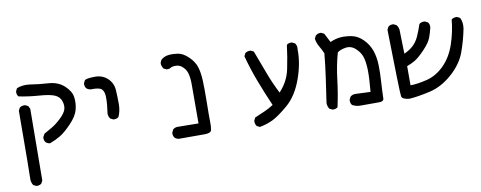

<svg xmlns="http://www.w3.org/2000/svg" viewBox="-61 -721 3166 1263"><g transform="rotate(-10 1522.5 -89.5)"><path d="M95.7 259.8 76.2 250Q62.5 228.5 64.5 201.2Q66.4 173.8 68.4 -247.1L78.1 -266.6Q93.8 -278.3 115.2 -276.4L134.8 -266.6L144.5 -247.1L140.6 230.5L130.9 250Q117.2 261.7 95.7 259.8ZM233.4 -1Q217.8 -2.9 206.1 -12.7Q194.3 -26.4 196.3 -47.9L208 -69.3Q235.4 -85 262.7 -100.6Q290 -116.2 323.2 -147.5Q356.4 -178.7 364.3 -204.1Q372.1 -229.5 361.8 -259.8Q351.6 -290 319.8 -303.7Q288.1 -317.4 218.3 -322.3Q148.4 -327.1 82 -340.8Q70.3 -354.5 72.3 -376L82 -395.5Q119.1 -411.1 167 -405.3Q227.5 -395.5 291 -391.6Q354.5 -387.7 395.5 -350.6Q436.5 -313.5 442.4 -272.5Q448.2 -231.4 437.5 -189.5Q426.8 -147.5 381.8 -100.6Q336.9 -53.7 303.7 -34.2Q270.5 -14.6 233.4 -1Z M670.9 -83 651.4 -92.8Q639.6 -108.4 639.6 -127.9Q643.6 -155.3 646.5 -183.6Q649.4 -211.9 648.4 -242.2Q647.5 -272.5 632.3 -289.1Q617.2 -305.7 558.6 -303.7Q543 -305.7 531.2 -315.4Q519.5 -329.1 521.5 -350.6L531.2 -370.1Q543 -379.9 596.2 -380.9Q649.4 -381.8 683.6 -349.6Q717.8 -317.4 720.7 -270.5Q723.6 -223.6 723.6 -176.8Q723.6 -129.9 706.1 -92.8Q692.4 -81.1 670.9 -83Z M1074.2 117.2Q1058.6 115.2 1046.9 105.5Q1035.2 91.8 1037.1 70.3L1046.9 49.8Q1058.6 40 1074.2 38.1L1217.8 40Q1218.8 -187.5 1218.3 -228Q1217.8 -268.6 1209 -297.9Q1200.2 -327.1 1174.3 -346.7Q1148.4 -366.2 1107.4 -356.4Q1093.8 -344.7 1072.3 -346.7L1052.7 -356.4Q1043 -372.1 1041 -389.6Q1043 -405.3 1052.7 -417Q1074.2 -434.6 1101.6 -437.5Q1128.9 -440.4 1163.1 -435.5Q1197.3 -430.7 1232.9 -396.5Q1268.6 -362.3 1280.3 -324.2Q1292 -286.1 1294.4 -232.9Q1296.9 -179.7 1295.4 -86.4Q1293.9 6.8 1294.9 41.5Q1295.9 76.2 1291.5 96.7Q1287.1 117.2 1246.6 117.2Q1206.1 117.2 1074.2 117.2Z M1611.3 132.8 1591.8 123Q1580.1 107.4 1582 85.9L1591.8 66.4Q1623 52.7 1656.2 38.6Q1689.5 24.4 1718.8 4.9Q1679.7 -85 1647.5 -169.9Q1615.2 -254.9 1591.8 -342.8L1601.6 -362.3Q1617.2 -374 1638.7 -372.1L1658.2 -362.3Q1687.5 -286.1 1714.4 -212.9Q1741.2 -139.6 1778.3 -67.4Q1836.9 -129.9 1853.5 -209Q1870.1 -288.1 1879.9 -368.2Q1893.6 -379.9 1915 -377.9L1934.6 -368.2Q1948.2 -350.6 1944.3 -327.1Q1946.3 -233.4 1908.7 -129.9Q1871.1 -26.4 1805.2 29.8Q1739.3 85.9 1697.8 105.5Q1656.2 125 1611.3 132.8Z M2295.9 109.4Q2260.7 111.3 2233.4 95.7Q2221.7 82 2223.6 59.6L2233.4 40Q2249 26.4 2272.5 28.3L2368.2 32.2Q2377 -63.5 2375.5 -114.3Q2374 -165 2364.3 -198.2Q2354.5 -231.4 2324.2 -259.8Q2293.9 -288.1 2256.8 -282.2Q2219.7 -276.4 2201.2 -260.7Q2177.7 -176.8 2167 -85.9Q2156.2 4.9 2136.7 93.8Q2123 105.5 2101.6 103.5L2082 93.8Q2070.3 76.2 2070.3 53.7Q2082 -26.4 2093.8 -107.4Q2105.5 -188.5 2113.3 -270.5Q2101.6 -297.9 2086.9 -322.3Q2072.3 -346.7 2068.4 -376L2078.1 -395.5Q2093.8 -409.2 2115.2 -407.2L2134.8 -397.5L2166 -336.9Q2201.2 -352.5 2234.9 -355.5Q2268.6 -358.4 2309.6 -350.6Q2350.6 -342.8 2384.8 -308.6Q2418.9 -274.4 2434.6 -229.5Q2450.2 -184.6 2451.2 -128.9Q2452.1 -73.2 2449.2 -34.2Q2446.3 4.9 2445.3 37.1Q2444.3 69.3 2443.4 90.3Q2442.4 111.3 2403.3 109.4Z M2613.3 121.1Q2565.4 117.2 2561 95.7Q2556.6 74.2 2548.8 -350.6L2558.6 -370.1Q2572.3 -381.8 2593.8 -379.9L2613.3 -370.1Q2625 -354.5 2627 -336.9L2630.9 -176.8Q2665 -191.4 2690.4 -214.4Q2715.8 -237.3 2731.4 -271.5Q2747.1 -305.7 2762.7 -352.5Q2778.3 -364.3 2799.8 -362.3L2819.3 -352.5Q2831.1 -338.9 2829.1 -317.4Q2821.3 -284.2 2809.6 -252Q2797.9 -219.7 2756.8 -176.8Q2715.8 -133.8 2689 -118.2Q2662.1 -102.5 2634.8 -92.8V35.2Q2679.7 35.2 2744.1 19.5Q2808.6 3.9 2861.3 -48.3Q2914.1 -100.6 2941.4 -180.7Q2968.8 -260.7 2976.6 -344.7Q2992.2 -356.4 3013.7 -354.5L3033.2 -344.7Q3048.8 -313.5 3043 -272.5Q3027.3 -192.4 3000 -118.2Q2972.7 -43.9 2901.4 18.6Q2830.1 81.1 2750 99.1Q2669.9 117.2 2613.3 121.1Z"/></g></svg>

Font: NaikaiFont
Style: Regular-Lite
Weight: 400
Version: Version 1.67